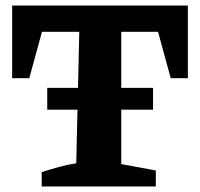

<svg xmlns="http://www.w3.org/2000/svg" viewBox="-20 -675 723 695"><path d="M660 -655V-392H598L552 -560H419V-81L544 -58V0H131V-52Q162 -62 192.5 -70.5Q223 -79 256 -84L267 -560H132L86 -392H24V-655ZM151 -357H534V-278H151Z"/></svg>

Font: Piazzolla
Style: Bold
Weight: 700
Designer: Juan Pablo del Peral
Foundry: Huerta Tipografica
Version: Version 1.330